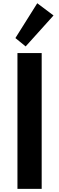

<svg xmlns="http://www.w3.org/2000/svg" viewBox="-20 -1196 374 1216"><path d="M90.5 0H244V-860H90.5ZM142.5 -902 319 -1098 216 -1175.5 77.5 -955Z"/></svg>

Font: Spartan
Style: Bold
Weight: 700
Designer: Matt Bailey, Mirko Velimirovic
Foundry: Matt Bailey
Version: Version 1.003; ttfautohint (v1.8.3)